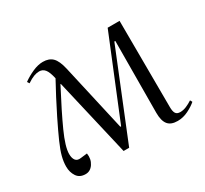

<svg xmlns="http://www.w3.org/2000/svg" viewBox="-115 -687 925 867"><g transform="rotate(-30 348.0 -254.0)"><path d="M335 9H306L212 -395H210Q152 -285 119 -212Q86 -139 86 -102Q86 -80 95 -68.5Q104 -57 123 -60L157 -64Q162 -33 146.5 -9.5Q131 14 106 14Q75 14 60.5 -8Q46 -30 46 -59Q46 -84 53 -111Q60 -138 77 -176.5Q94 -215 123 -274Q144 -316 164 -354.5Q184 -393 204 -429Q196 -465 184.5 -479Q173 -493 155 -493Q142 -493 127 -487.5Q112 -482 91 -468L84 -479Q109 -497 137.5 -509.5Q166 -522 191 -522Q223 -522 241 -504Q259 -486 269 -442L348 -93H352L522 -509H584L586 -58Q586 -36 592.5 -25.5Q599 -15 616 -15Q632 -15 648.5 -22Q665 -29 680 -39L686 -28Q669 -13 642 0.5Q615 14 586 14Q551 14 535.5 -5.5Q520 -25 520 -66L522 -440H517Z"/></g></svg>

Font: Literata 72pt Light
Style: Italic
Weight: 300
Italic angle: -2°
Designer: Latin by Veronika Burian and Jose Scaglione. Greek by Irene Vlachou. Cyrillic by Vera Evstafieva
Foundry: TypeTogether
Version: Version 3.002